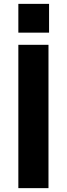

<svg xmlns="http://www.w3.org/2000/svg" viewBox="-20 -974 346 994"><path d="M75 0H231V-742H75ZM75 -954V-805H234V-954Z"/></svg>

Font: Cheyenne Sans
Style: Bold
Weight: 700
Designer: The Public Sans project authors (U.S. Web Design System), Libre Franklin designed by Pablo Impallari and Rodrigo Fuenzal
Foundry: The Cheyenne Sans Project Authors
Version: Version 2.007